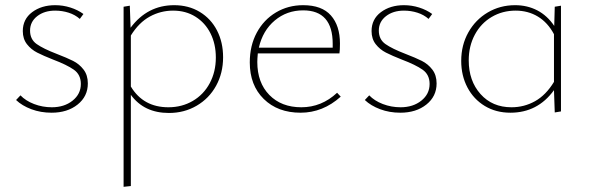

<svg xmlns="http://www.w3.org/2000/svg" viewBox="-20 -432 2275 741"><path d="M42 -46 59 -64Q79 -43 111.5 -30.5Q144 -18 180 -18Q228 -18 260 -43.5Q292 -69 292 -108Q292 -144 265 -163Q238 -182 185 -202Q147 -217 123.5 -229Q100 -241 84 -261.5Q68 -282 68 -312Q68 -358 104 -385Q140 -412 193 -412Q223 -412 251.5 -403Q280 -394 302 -378L288 -359Q270 -375 245 -383Q220 -391 193 -391Q151 -391 123.5 -369.5Q96 -348 96 -314Q96 -280 121.5 -262Q147 -244 199 -224Q238 -209 262 -197Q286 -185 302.5 -163.5Q319 -142 319 -110Q319 -60 279.5 -28.5Q240 3 179 3Q137 3 101 -10.5Q65 -24 42 -46Z M841 -211Q841 -150 814 -101Q787 -52 739 -24Q691 4 632 4Q536 4 485 -66V286L457 289V-406L481 -410L484 -325Q549 -412 652 -412Q708 -412 751 -386Q794 -360 817.5 -314.5Q841 -269 841 -211ZM813 -210Q813 -262 792.5 -303Q772 -344 734.5 -367.5Q697 -391 648 -391Q600 -391 558 -368Q516 -345 485 -295V-98Q533 -18 630 -18Q682 -18 724 -42.5Q766 -67 789.5 -111Q813 -155 813 -210Z M1295 -59Q1226 3 1140 3Q1052 3 998 -50Q944 -103 944 -191Q944 -256 971 -306Q998 -356 1045 -384Q1092 -412 1150 -412Q1222 -412 1257 -372.5Q1292 -333 1292 -264Q1292 -238 1290 -226H975Q973 -204 973 -193Q973 -113 1019.5 -65.5Q1066 -18 1143 -18Q1221 -18 1281 -74ZM979 -248H1264V-263Q1264 -392 1150 -392Q1087 -392 1040.5 -353Q994 -314 979 -248Z M1388 -46 1405 -64Q1425 -43 1457.5 -30.5Q1490 -18 1526 -18Q1574 -18 1606 -43.5Q1638 -69 1638 -108Q1638 -144 1611 -163Q1584 -182 1531 -202Q1493 -217 1469.5 -229Q1446 -241 1430 -261.5Q1414 -282 1414 -312Q1414 -358 1450 -385Q1486 -412 1539 -412Q1569 -412 1597.5 -403Q1626 -394 1648 -378L1634 -359Q1616 -375 1591 -383Q1566 -391 1539 -391Q1497 -391 1469.5 -369.5Q1442 -348 1442 -314Q1442 -280 1467.5 -262Q1493 -244 1545 -224Q1584 -209 1608 -197Q1632 -185 1648.5 -163.5Q1665 -142 1665 -110Q1665 -60 1625.5 -28.5Q1586 3 1525 3Q1483 3 1447 -10.5Q1411 -24 1388 -46Z M2145 -410V-2L2121 2L2118 -84Q2055 3 1950 3Q1894 3 1851 -23Q1808 -49 1784 -94.5Q1760 -140 1760 -197Q1760 -258 1787.5 -307Q1815 -356 1862.5 -384Q1910 -412 1968 -412Q2015 -412 2053.5 -392Q2092 -372 2119 -332L2121 -406ZM2118 -116V-300Q2094 -345 2056 -368Q2018 -391 1970 -391Q1919 -391 1877.5 -366.5Q1836 -342 1812.5 -298Q1789 -254 1789 -199Q1789 -120 1834.5 -69Q1880 -18 1954 -18Q2003 -18 2045 -41.5Q2087 -65 2118 -116Z"/></svg>

Font: Ysabeau Infant Extralight
Style: Regular
Weight: 200
Designer: Christian Thalmann (Catharsis Fonts)
Version: Version 0.003